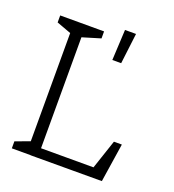

<svg xmlns="http://www.w3.org/2000/svg" viewBox="-139 -882 899 991"><g transform="rotate(20 310.0 -387.0)"><path d="M38 -38.5 129 -72 117.5 -45V-700.5L129 -658L38 -691.5V-730H279V-691.5L168 -658L179.5 -705.5V0H38ZM143.5 -52H494L462 -35L521.5 -212.5H565L532.5 0L141.5 0.5ZM378 -774H438.5L418 -606H369.5Z"/></g></svg>

Font: Monaspace Xenon Var
Style: Regular
Weight: 400
Designer: Riley Cran and the Lettermatic Team
Version: Version 1.000 (Monaspace Xenon Var)